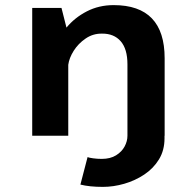

<svg xmlns="http://www.w3.org/2000/svg" viewBox="-20 -531 750 751"><path d="M106 0V-500H220.5L240 -423Q272 -462 319.5 -486.5Q367 -511 424.5 -511Q624 -511 624 -303V0H623.5V10Q623.5 57 601.8 92.5Q580 128 544.2 151.8Q508.5 175.5 466 187.8Q423.5 200 382.5 200Q330 200 294.5 191L322.5 83.5Q328 86 344 88.2Q360 90.5 378 90.5Q411.5 90.5 434 76.5Q456.5 62.5 467.5 41.8Q478.5 21 478.5 0V-279.5Q478.5 -339.5 452 -369.8Q425.5 -400 379 -399.5Q343.5 -400 314.8 -380.2Q286 -360.5 268.2 -332.2Q250.5 -304 247 -277.5V0Z"/></svg>

Font: League Mono SemiBold
Style: Regular
Weight: 600
Width: 6
Designer: Tyler Finck
Foundry: The League of Moveable Type / Tyler Finck
Version: Version 2.300;RELEASE